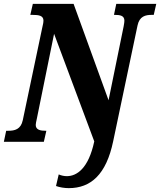

<svg xmlns="http://www.w3.org/2000/svg" viewBox="-41 -734 829 994"><path d="M315 240C429 240 509 170 545 -3L671 -602C681 -650 712 -657 745 -657H755L768 -714H561L549 -657H553C581 -657 603 -653 603 -627C603 -621 602 -613 599 -597L521 -215L340 -714H129L116 -657H127C161 -657 184 -653 184 -627C184 -621 183 -612 178 -592L77 -112C67 -64 35 -57 2 -57H-9L-21 0H186L199 -57H195C170 -57 144 -61 144 -87C144 -93 146 -103 150 -121L239 -559L447 -2C417 139 356 178 305 178C292 178 276 175 263 169L249 229C268 236 293 240 315 240Z"/></svg>

Font: Noto Serif ExtraCondensed Black
Style: Italic
Weight: 900
Width: 2
Italic angle: -12°
Designer: Monotype Design Team
Foundry: Monotype Imaging Inc.
Version: Version 2.014